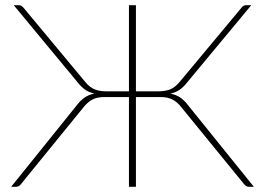

<svg xmlns="http://www.w3.org/2000/svg" viewBox="-20 -723 1025 743"><path d="M962.5 0H944.5Q938 0 932.8 -3Q927.5 -6 924 -11L680.5 -309.5Q673.5 -318.5 665.5 -325.5Q657.5 -332.5 648 -337.5Q638.5 -342.5 627 -345Q615.5 -347.5 600.5 -347.5H506V0H479V-347.5H385Q355 -347.5 337 -337.5Q319 -327.5 304.5 -309.5L61.5 -11Q58.5 -6 53 -3Q47.5 0 41.5 0H23L279 -318Q292 -335 307.8 -345.8Q323.5 -356.5 345.5 -361Q324.5 -365.5 310 -375.5Q295.5 -385.5 282 -402.5L33 -703H53Q58.5 -703 63.2 -700Q68 -697 71.5 -692.5L309 -407Q318.5 -395 328.2 -387.8Q338 -380.5 348.2 -376.5Q358.5 -372.5 369.8 -371Q381 -369.5 394 -369.5H479V-703H506V-369.5H591Q617 -369.5 636.8 -376.5Q656.5 -383.5 676 -407L914 -692.5Q917 -697 921.8 -700Q926.5 -703 932 -703H952.5L703 -402.5Q689.5 -385.5 675 -375.5Q660.5 -365.5 639.5 -360.5Q661.5 -356.5 677.2 -345.8Q693 -335 706 -318Z"/></svg>

Font: Lato ExtraLight
Style: Regular
Weight: 275
Designer: Lukasz Dziedzic with Adam Twardoch and Botio Nikoltchev
Foundry: tyPoland Lukasz Dziedzic
Version: Version 2.015; 2015-08-06; http://www.latofonts.com/